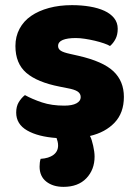

<svg xmlns="http://www.w3.org/2000/svg" viewBox="-20 -522 532 747"><path d="M330 7Q334 14 337 24Q340 34 342.5 45Q345 56 346.5 67Q348 78 348 87Q348 138 316 171.5Q284 205 227 205Q186 205 160 184.5Q134 164 134 126Q134 109 138 96Q170 94 188 80.5Q206 67 206 44Q206 36 204 28Q202 20 200 15Q128 10 85.5 -14.5Q43 -39 43 -84Q43 -108 53 -124.5Q63 -141 77 -152Q106 -136 143.5 -123.5Q181 -111 230 -111Q261 -111 277.5 -120Q294 -129 294 -144Q294 -158 282 -166Q270 -174 242 -179L212 -185Q125 -202 82.5 -238.5Q40 -275 40 -343Q40 -380 56 -410Q72 -440 101 -460Q130 -480 170.5 -491Q211 -502 260 -502Q297 -502 329.5 -496.5Q362 -491 386 -480Q410 -469 424 -451.5Q438 -434 438 -410Q438 -387 429.5 -370.5Q421 -354 408 -343Q400 -348 384 -353.5Q368 -359 349 -363.5Q330 -368 310.5 -371Q291 -374 275 -374Q242 -374 224 -366.5Q206 -359 206 -343Q206 -332 216 -325Q226 -318 254 -312L285 -305Q381 -283 421.5 -244.5Q462 -206 462 -145Q462 -83 426 -45Q390 -7 330 7Z"/></svg>

Font: Baloo Da
Style: Regular
Weight: 400
Designer: Noopur Datye and Ek Type
Foundry: Ek Type
Version: Version 1.443;PS 1.000;hotconv 16.6.51;makeotf.lib2.5.65220;